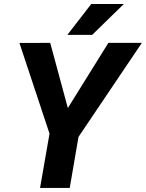

<svg xmlns="http://www.w3.org/2000/svg" viewBox="-20 -921 715 941"><path d="M312.5 -391.6 511.2 -710.9H675.3L364.7 -250L321.8 0H176.3L222.7 -266.1L75.2 -710.4L226.1 -710.9ZM427.2 -901.4H586.9L431.6 -750H310.1Z"/></svg>

Font: RobotoDraft
Style: Bold Italic
Weight: 700
Italic angle: -12°
Version: Version 2.001150; 2014